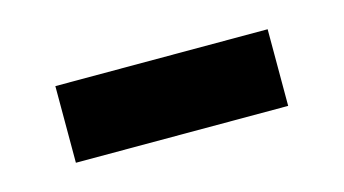

<svg xmlns="http://www.w3.org/2000/svg" viewBox="-31 -434 433 242"><g transform="rotate(-15 185.5 -313.0)"><path d="M47 -263V-363H324V-263Z"/></g></svg>

Font: Fira Sans Condensed Medium
Style: Regular
Weight: 500
Width: 3
Designer: Carrois Corporate & Edenspiekermann AG
Foundry: Carrois Corporate GbR & Edenspiekermann AG
Version: Version 4.203;PS 004.203;hotconv 1.0.88;makeotf.lib2.5.64775